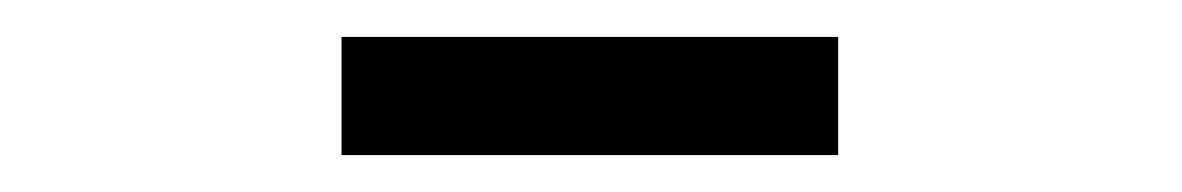

<svg xmlns="http://www.w3.org/2000/svg" viewBox="-20 -760 640 104"><path d="M434 -676V-740H165V-676Z"/></svg>

Font: FiraMono Nerd Font
Style: Regular
Weight: 400
Designer: Carrois Corporate & Edenspiekermann AG
Foundry: Carrois Corporate GbR & Edenspiekermann AG
Version: Version 003.206;Nerd Fonts 3.3.0